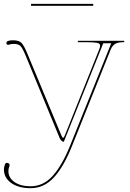

<svg xmlns="http://www.w3.org/2000/svg" viewBox="-30 -730 669 989"><path d="M450.2 -700.2H129.9V-710H450.2ZM298.8 0Q292 0.5 286.1 -5.6Q280.3 -11.7 277.3 -19L101.6 -444.8Q85.4 -483.4 74.7 -493.7Q64 -503.9 39.6 -503.9Q27.8 -503.9 16.1 -500Q14.2 -499 12.7 -499Q2.9 -499 2.9 -508.3Q2.9 -522.5 37.1 -522.5Q68.4 -522.5 81.5 -508.3Q94.7 -494.1 113.3 -448.2L285.2 -34.7Q291 -20 294.9 -20Q299.3 -20 305.2 -35.6L481.4 -476.6Q485.8 -487.8 485.8 -494.6Q485.8 -506.3 470 -509.5Q454.1 -512.7 411.1 -512.7H371.1V-520H609.9V-512.7H604.5Q578.1 -512.7 563.5 -504.2Q548.8 -495.6 540.5 -475.6L340.8 22.5Q298.3 128.9 247.6 184.1Q196.8 239.3 127.4 239.3Q65.4 239.3 27.8 212.6Q-9.8 186 -9.8 142.1Q-9.8 129.9 -4.4 116.7Q-1.5 108.9 5.9 108.9Q9.8 108.9 11.7 109.9Q19.5 112.8 19.5 121.1Q19.5 123 18.6 126Q13.2 139.2 13.2 150.4Q13.2 186 44.7 207.8Q76.2 229.5 127.9 229.5Q192.9 229.5 241.5 175.8Q290 122.1 331.5 19L543 -507.3H502Z"/></svg>

Font: ZnikomitNo25
Style: Regular
Weight: 100
Designer: gluk
Foundry: gluk
Version: Version 0.56